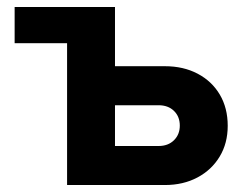

<svg xmlns="http://www.w3.org/2000/svg" viewBox="-20 -531 720 551"><path d="M172.5 0V-407H22V-511H310V-341H453Q506.5 -341 547.2 -319.5Q588 -298 610.8 -259.5Q633.5 -221 633.5 -170Q633.5 -120 610.5 -81.8Q587.5 -43.5 546.8 -21.8Q506 0 453 0ZM310 -112H435Q462.5 -112 479.2 -128.5Q496 -145 496 -170.5Q496 -196.5 479.2 -212.8Q462.5 -229 435 -229H310Z"/></svg>

Font: Overpass ExtraBold
Style: Regular
Weight: 800
Designer: Delve Withrington, Dave Bailey, Thomas Jockin
Foundry: Delve Fonts LLC
Version: Version 4.000; ttfautohint (v1.8.3)